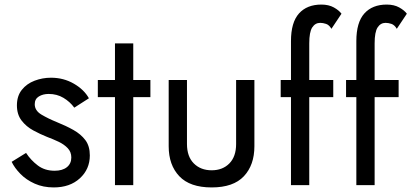

<svg xmlns="http://www.w3.org/2000/svg" viewBox="-20 -810 1800 840"><path d="M94 -141Q115 -109 145.5 -86Q176 -63 219 -63Q253 -63 272.5 -78.5Q292 -94 292 -121Q292 -145 276.5 -161.5Q261 -178 237 -189.5Q213 -201 186 -211Q156 -223 125.5 -239.5Q95 -256 74.5 -282.5Q54 -309 54 -349Q54 -390 75.5 -417Q97 -444 131.5 -457Q166 -470 203 -470Q258 -470 303 -444Q348 -418 369 -380L305 -339Q286 -365 257.5 -382Q229 -399 193 -399Q168 -399 150 -388Q132 -377 132 -354Q132 -326 161.5 -308.5Q191 -291 228 -276Q268 -260 301 -241.5Q334 -223 353.5 -197Q373 -171 373 -130Q373 -70 329.5 -30Q286 10 215 10Q169 10 132 -6.5Q95 -23 69.5 -49Q44 -75 31 -102Z M408 -460H483V-620H563V-460H638V-385H563V0H483V-385H408Z M906 10Q811 10 764.5 -39Q718 -88 718 -170V-460H798V-180Q798 -125 828 -95Q858 -65 906 -65Q954 -65 983.5 -95Q1013 -125 1013 -180V-460H1093V-170Q1093 -88 1047 -39Q1001 10 906 10Z M1208 -460H1253V-630Q1253 -712 1288 -751Q1323 -790 1386 -790Q1418 -790 1440.5 -777.5Q1463 -765 1474 -750L1430 -684Q1420 -701 1406.5 -705.5Q1393 -710 1381 -710Q1359 -710 1346 -690Q1333 -670 1333 -620V-460H1438V-385H1333V0H1253V-385H1208Z M1494 -460H1539V-630Q1539 -712 1574 -751Q1609 -790 1672 -790Q1704 -790 1726.5 -777.5Q1749 -765 1760 -750L1716 -684Q1706 -701 1692.5 -705.5Q1679 -710 1667 -710Q1645 -710 1632 -690Q1619 -670 1619 -620V-460H1724V-385H1619V0H1539V-385H1494Z"/></svg>

Font: Von Book
Style: Regular
Weight: 400
Version: Version 4.000; ttfautohint (v1.8.4.7-5d5b)